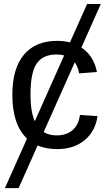

<svg xmlns="http://www.w3.org/2000/svg" viewBox="-20 -745 540 972"><path d="M116.7 -43.5 4.9 207.5H74.2L170.4 -8.3C199.1 3.7 232.3 9.8 270 9.8C326 9.8 372.2 -5.4 408.7 -35.6C445.1 -65.9 466.8 -106.4 473.6 -157.2L384.8 -163.1C379.9 -127.9 366.9 -101.9 345.9 -85C325 -68 298.8 -59.6 267.6 -59.6C241.2 -59.6 219.1 -65.3 201.2 -76.7L358.4 -429.2C369.5 -414.2 376.8 -395.7 380.4 -373.5L470.7 -380.4C460.3 -435.1 434.1 -476.4 392.1 -504.4L490.2 -724.6H420.9L334 -530.3C314.5 -535.5 292.8 -538.1 269 -538.1C196.1 -538.1 140.1 -514.7 101.1 -468C62 -421.3 42.5 -353.5 42.5 -264.6C42.5 -164.1 67.2 -90.3 116.7 -43.5ZM134.3 -266.6C134.3 -339.8 144.7 -391.9 165.5 -422.9C186.4 -453.8 220.1 -469.2 266.6 -469.2C280.9 -469.2 293.6 -467.6 304.7 -464.4L156.2 -131.3C141.6 -164.2 134.3 -209.3 134.3 -266.6Z"/></svg>

Font: Arimo
Style: Regular
Weight: 400
Designer: Steve Matteson
Foundry: Monotype Imaging Inc.
Version: Version 1.32